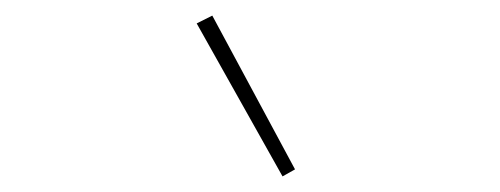

<svg xmlns="http://www.w3.org/2000/svg" viewBox="-20 -793 640 246"><path d="M342 -567 232 -763 252 -773 358 -576Z"/></svg>

Font: Iosevka HT Thin Extended
Style: Italic
Weight: 100
Width: 7
Italic angle: -9°
Monospace: yes
Designer: Belleve Invis
Foundry: Belleve Invis
Version: Version 32.3.0; ttfautohint (v1.8.4)